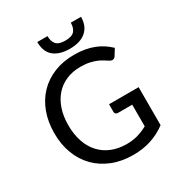

<svg xmlns="http://www.w3.org/2000/svg" viewBox="-190 -944 1012 1081"><g transform="rotate(-30 315.5 -403.5)"><path d="M37.6 0ZM578.6 -62Q531.7 -27.3 478.8 -10.3Q425.8 6.8 363.8 6.8Q289.1 6.8 228.8 -17.1Q168.5 -41 126 -84.2Q83.5 -127.4 60.5 -187.7Q37.6 -248 37.6 -320.8Q37.6 -394 59.8 -454.3Q82 -514.6 123.3 -557.9Q164.6 -601.1 223.1 -625Q281.7 -648.9 354.5 -648.9Q391.6 -648.9 423.1 -643.3Q454.6 -637.7 481.4 -627.2Q508.3 -616.7 531 -601.6Q553.7 -586.4 573.2 -567.9L548.3 -527.8Q542.5 -518.1 532.7 -515.6Q522.9 -513.2 511.7 -520Q500.5 -526.4 487.1 -535.4Q473.6 -544.4 455.1 -552.5Q436.5 -560.5 411.1 -566.4Q385.7 -572.3 351.1 -572.3Q300.3 -572.3 259 -554.7Q217.8 -537.1 188.7 -504.4Q159.7 -471.7 144 -425Q128.4 -378.4 128.4 -320.8Q128.4 -260.7 144.8 -213.1Q161.1 -165.5 191.7 -132.6Q222.2 -99.6 265.1 -82.3Q308.1 -64.9 361.3 -64.9Q402.3 -64.9 434.6 -74.5Q466.8 -84 498 -101.1V-241.7H405.8Q397 -241.7 391.6 -246.6Q386.2 -251.5 386.2 -258.8V-309.1H578.6V-62ZM353 -689.5Q286.1 -689.5 248.8 -720Q211.4 -750.5 211.4 -814.5H277.8Q277.8 -779.8 294.4 -761Q311 -742.2 353 -742.2Q395.5 -742.2 412.4 -761Q429.2 -779.8 429.2 -814.5H495.6Q495.6 -754.9 458.3 -722.2Q420.9 -689.5 353 -689.5Z"/></g></svg>

Font: Carlito
Style: Regular
Weight: 400
Designer: Lukasz Dziedzic
Foundry: tyPoland Lukasz Dziedzic
Version: Version 1.104